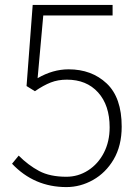

<svg xmlns="http://www.w3.org/2000/svg" viewBox="-20 -748 568 781"><path d="M29 -82 56 -115Q95 -76 139 -52.5Q183 -29 250 -29Q298 -29 338.5 -55Q379 -81 402.5 -126.5Q426 -172 426 -230Q426 -320 379 -372Q332 -424 252 -424Q216 -424 186.5 -412.5Q157 -401 122 -377L88 -398L113 -728H438V-685H156L133 -430Q195 -466 259 -466Q353 -466 414 -408.5Q475 -351 475 -233Q475 -155 442 -99Q410 -45 358.5 -16Q307 13 250 13Q119 13 29 -82Z"/></svg>

Font: Merged Yaku Han JP ExtraLight
Style: Regular
Weight: 250
Designer: Ryoko NISHIZUKA 西塚涼子 (kana, bopomofo & ideographs); Paul D. Hunt (Latin, Greek & Cyrillic); Sandoll Communications 산돌커뮤니
Foundry: Adobe
Version: Version 2.004